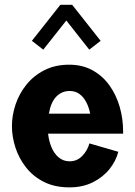

<svg xmlns="http://www.w3.org/2000/svg" viewBox="-20 -787 575 817"><path d="M184.6 -218.3H503.9V-227.1Q503.9 -281.7 489.3 -332.5Q474.6 -383.3 445.6 -423.8Q416.5 -464.4 373.5 -488Q330.6 -511.7 274.4 -511.7Q214.8 -511.7 169.2 -488.5Q123.5 -465.3 92.8 -427.2Q62 -389.2 46.4 -343Q30.8 -296.9 30.8 -250.5Q30.8 -204.6 45.9 -158.4Q61 -112.3 91.3 -74Q121.6 -35.6 167.5 -12.7Q213.4 10.3 275.4 10.3Q331.5 10.3 374.8 -11.2Q418 -32.7 445.8 -67.4Q473.6 -102.1 483.4 -141.1L360.4 -176.8Q352.5 -147 330.3 -123.8Q308.1 -100.6 276.4 -100.6Q249.5 -100.6 230 -116.9Q210.4 -133.3 199.2 -160.2Q188 -187 184.6 -218.3ZM188 -303.2Q196.3 -352.1 219.7 -376Q243.2 -399.9 276.4 -399.9Q300.3 -399.9 317.9 -387.2Q335.4 -374.5 346.9 -352.5Q358.4 -330.6 363.8 -303.2ZM408.2 -613.3 287.1 -766.6H236.8L115.7 -613.3L164.1 -575.7L262.2 -699.7L359.9 -575.7Z"/></svg>

Font: Estedad-VF-FD Black
Style: Regular
Weight: 900
Designer: Amin Abedi
Version: Version 4.000